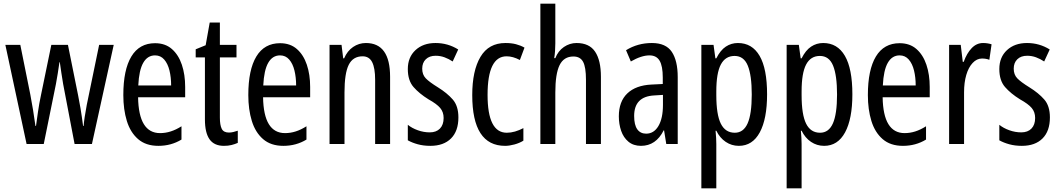

<svg xmlns="http://www.w3.org/2000/svg" viewBox="-20 -780 5739 1040"><path d="M322 -325Q317 -354 312.5 -384.5Q308 -415 304 -443H302Q298 -414 293 -383Q288 -352 283 -325L217 0H124L9 -537H90L144 -269Q152 -228 159 -184.5Q166 -141 172 -98H175Q180 -134 186 -176Q192 -218 202 -265L258 -537H348L403 -264Q409 -236 416 -194Q423 -152 430 -98H433Q436 -138 450 -212L517 -537H596L478 0H384Z M820 -546Q875 -546 911 -514.5Q947 -483 965 -429.5Q983 -376 983 -309V-253H728Q731 -59 847 -59Q876 -59 904.5 -68Q933 -77 963 -96V-24Q907 10 838 10Q770 10 728 -26.5Q686 -63 667 -125Q648 -187 648 -265Q648 -402 691.5 -474Q735 -546 820 -546ZM820 -480Q779 -480 756 -440Q733 -400 729 -317H907Q907 -361 898 -398Q889 -435 869.5 -457.5Q850 -480 820 -480Z M1220 -62Q1232 -62 1244 -65Q1256 -68 1268 -72V-6Q1252 1 1234 5.5Q1216 10 1193 10Q1140 10 1115 -25.5Q1090 -61 1090 -133V-469H1040V-513L1094 -535L1116 -658H1171V-537H1261V-469H1171V-143Q1171 -103 1181 -82.5Q1191 -62 1220 -62Z M1497 -546Q1552 -546 1588 -514.5Q1624 -483 1642 -429.5Q1660 -376 1660 -309V-253H1405Q1408 -59 1524 -59Q1553 -59 1581.5 -68Q1610 -77 1640 -96V-24Q1584 10 1515 10Q1447 10 1405 -26.5Q1363 -63 1344 -125Q1325 -187 1325 -265Q1325 -402 1368.5 -474Q1412 -546 1497 -546ZM1497 -480Q1456 -480 1433 -440Q1410 -400 1406 -317H1584Q1584 -361 1575 -398Q1566 -435 1546.5 -457.5Q1527 -480 1497 -480Z M1962 -547Q2093 -547 2093 -364V0H2012V-348Q2012 -411 1996 -443Q1980 -475 1944 -475Q1892 -475 1869 -429Q1846 -383 1846 -279V0H1765V-537H1830L1839 -464H1844Q1861 -504 1892.5 -525.5Q1924 -547 1962 -547Z M2463 -144Q2463 -70 2423 -30Q2383 10 2311 10Q2274 10 2243 1.5Q2212 -7 2189 -20V-104Q2211 -86 2243 -74.5Q2275 -63 2308 -63Q2343 -63 2363 -83.5Q2383 -104 2383 -141Q2383 -173 2364.5 -195Q2346 -217 2301 -242Q2251 -273 2220 -308.5Q2189 -344 2189 -406Q2189 -470 2230.5 -508.5Q2272 -547 2339 -547Q2406 -547 2462 -512L2432 -447Q2411 -461 2388 -469.5Q2365 -478 2340 -478Q2306 -478 2286.5 -459Q2267 -440 2267 -408Q2267 -376 2286 -356Q2305 -336 2352 -307Q2402 -276 2432.5 -241Q2463 -206 2463 -144Z M2716 10Q2538 10 2538 -265Q2538 -397 2582.5 -472Q2627 -547 2718 -547Q2750 -547 2775 -540.5Q2800 -534 2821 -522L2796 -455Q2758 -475 2724 -475Q2621 -475 2621 -266Q2621 -61 2725 -61Q2747 -61 2769.5 -67.5Q2792 -74 2815 -86V-18Q2794 -5 2766.5 2.5Q2739 10 2716 10Z M2988 -545Q2988 -501 2982 -465H2988Q3003 -504 3034.5 -525.5Q3066 -547 3103 -547Q3172 -547 3203.5 -500Q3235 -453 3235 -364V0H3154V-348Q3154 -416 3138.5 -445Q3123 -474 3086 -474Q3034 -474 3011 -427Q2988 -380 2988 -279V0H2907V-760H2988Z M3511 -547Q3587 -547 3619 -499Q3651 -451 3651 -362V0H3589L3577 -74H3575Q3533 10 3452 10Q3411 10 3384 -12.5Q3357 -35 3344.5 -71.5Q3332 -108 3332 -150Q3332 -230 3378 -274Q3424 -318 3509 -322L3570 -325V-360Q3570 -422 3553 -451Q3536 -480 3498 -480Q3454 -480 3397 -447L3371 -508Q3434 -547 3511 -547ZM3523 -263Q3415 -257 3415 -152Q3415 -103 3432 -79.5Q3449 -56 3480 -56Q3522 -56 3546.5 -97.5Q3571 -139 3571 -212V-266Z M3977 -547Q4054 -547 4094.5 -477.5Q4135 -408 4135 -269Q4135 -136 4095.5 -63Q4056 10 3982 10Q3943 10 3911 -11.5Q3879 -33 3860 -72H3856Q3858 -51 3859 -33Q3860 -15 3860 0V240H3779V-537H3845L3855 -464H3860Q3882 -508 3911.5 -527.5Q3941 -547 3977 -547ZM3959 -477Q3909 -477 3884.5 -430.5Q3860 -384 3860 -285V-265Q3860 -159 3884.5 -110Q3909 -61 3960 -61Q4007 -61 4029.5 -111.5Q4052 -162 4052 -268Q4052 -372 4030.5 -424.5Q4009 -477 3959 -477Z M4439 -547Q4516 -547 4556.5 -477.5Q4597 -408 4597 -269Q4597 -136 4557.5 -63Q4518 10 4444 10Q4405 10 4373 -11.5Q4341 -33 4322 -72H4318Q4320 -51 4321 -33Q4322 -15 4322 0V240H4241V-537H4307L4317 -464H4322Q4344 -508 4373.5 -527.5Q4403 -547 4439 -547ZM4421 -477Q4371 -477 4346.5 -430.5Q4322 -384 4322 -285V-265Q4322 -159 4346.5 -110Q4371 -61 4422 -61Q4469 -61 4491.5 -111.5Q4514 -162 4514 -268Q4514 -372 4492.5 -424.5Q4471 -477 4421 -477Z M4853 -546Q4908 -546 4944 -514.5Q4980 -483 4998 -429.5Q5016 -376 5016 -309V-253H4761Q4764 -59 4880 -59Q4909 -59 4937.5 -68Q4966 -77 4996 -96V-24Q4940 10 4871 10Q4803 10 4761 -26.5Q4719 -63 4700 -125Q4681 -187 4681 -265Q4681 -402 4724.5 -474Q4768 -546 4853 -546ZM4853 -480Q4812 -480 4789 -440Q4766 -400 4762 -317H4940Q4940 -361 4931 -398Q4922 -435 4902.5 -457.5Q4883 -480 4853 -480Z M5305 -547Q5329 -547 5351 -540L5339 -456Q5322 -463 5299 -463Q5271 -463 5248.5 -439Q5226 -415 5214 -374Q5202 -333 5202 -280V0H5121V-537H5184L5195 -445H5200Q5217 -492 5243.5 -519.5Q5270 -547 5305 -547Z M5667 -144Q5667 -70 5627 -30Q5587 10 5515 10Q5478 10 5447 1.5Q5416 -7 5393 -20V-104Q5415 -86 5447 -74.5Q5479 -63 5512 -63Q5547 -63 5567 -83.5Q5587 -104 5587 -141Q5587 -173 5568.5 -195Q5550 -217 5505 -242Q5455 -273 5424 -308.5Q5393 -344 5393 -406Q5393 -470 5434.5 -508.5Q5476 -547 5543 -547Q5610 -547 5666 -512L5636 -447Q5615 -461 5592 -469.5Q5569 -478 5544 -478Q5510 -478 5490.5 -459Q5471 -440 5471 -408Q5471 -376 5490 -356Q5509 -336 5556 -307Q5606 -276 5636.5 -241Q5667 -206 5667 -144Z"/></svg>

Font: Noto Sans Tamil ExtraCondensed
Style: Regular
Weight: 400
Width: 2
Designer: Jelle Bosma - Monotype Design Team
Foundry: Monotype Imaging Inc.
Version: Version 2.004; ttfautohint (v1.8.4.7-5d5b)